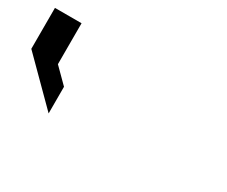

<svg xmlns="http://www.w3.org/2000/svg" viewBox="-66 -839 799 677"><g transform="rotate(30 333.5 -500.5)"><path d="M108.3 -500 166.7 -441.7V-333.3L0 -500V-666.7H108.3Z"/></g></svg>

Font: 0xA000-Mono
Style: Mono-Bold
Weight: 700
Version: Version 0.1